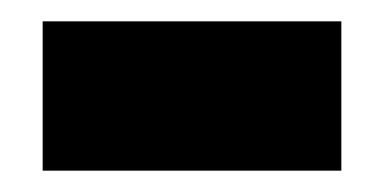

<svg xmlns="http://www.w3.org/2000/svg" viewBox="-20 -375 360 180"><path d="M20 -215V-355H300V-215Z"/></svg>

Font: Copperplate Sans CC
Style: Bold
Weight: 700
Designer: indestructible type*
Foundry: Cowboy Collective
Version: Version 1.000